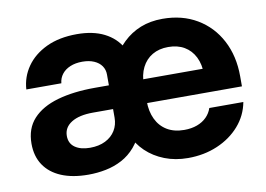

<svg xmlns="http://www.w3.org/2000/svg" viewBox="-63 -623 1011 731"><g transform="rotate(-10 442.5 -257.5)"><path d="M224.7 8.2Q163.6 8.2 120.3 -10Q77.1 -28.2 54.1 -62.6Q31.2 -96.9 31.2 -145.3Q31.2 -204.1 65.3 -241.1Q99.4 -278.1 161.1 -295.7Q222.8 -313.3 305.3 -313.3H788.8L723.9 -291.6Q723.9 -330.6 709.7 -358.9Q695.5 -387.2 669.5 -402.5Q643.5 -417.8 607.4 -417.8Q571.8 -417.8 545.8 -402.5Q519.8 -387.2 505.6 -358.9Q491.4 -330.6 491.4 -291.6V-228.8Q491.4 -189 505.8 -159.1Q520.1 -129.1 547.5 -112.6Q574.9 -96.2 613.6 -96.2Q641.7 -96.2 663.6 -104.4Q685.5 -112.5 700.3 -127.4Q715 -142.2 721.5 -161.9H853.1Q843.6 -110.8 809.4 -71.7Q775.2 -32.6 723.5 -10.5Q671.8 11.7 609.3 11.7Q560.3 11.7 519.1 -4.4Q478 -20.5 448.1 -49.1Q418.3 -77.8 402.5 -115.6V-402.7Q423.2 -441 452.3 -468.9Q481.3 -496.8 519.2 -512.1Q557.2 -527.3 604.5 -527.3Q680.3 -527.3 737.5 -493.4Q794.7 -459.5 826.4 -399.3Q858.2 -339 858.2 -260.3V-221.5H282.1Q228.7 -221.5 198.8 -202.8Q168.8 -184.1 168.8 -151.2Q168.8 -122 190.6 -106.8Q212.3 -91.6 248.4 -91.6Q283.1 -91.6 308.1 -104.2Q333.1 -116.7 346.6 -138.7Q360 -160.6 360 -188.5V-354.9Q360 -374 349.9 -388.5Q339.8 -403 320.9 -411.2Q302 -419.5 275.6 -419.5Q248.9 -419.5 228.7 -411Q208.5 -402.6 196.8 -387.5Q185 -372.4 183.1 -352.4H47.7Q50.7 -400.5 78.2 -439.9Q105.7 -479.3 155.2 -502.9Q204.8 -526.4 273.5 -526.4Q335.4 -526.4 378.6 -504.7Q421.9 -482.9 444.4 -443.2Q467 -403.6 467 -349.7L461.6 -128.9H443.6Q429.9 -89.1 407.1 -62.7Q384.4 -36.2 355.1 -20.7Q325.8 -5.1 292.6 1.5Q259.3 8.2 224.7 8.2Z"/></g></svg>

Font: Inter Khmer Looped
Style: Regular
Weight: 400
Designer: Rasmus Andersson, Sovichet Tep
Foundry: Anagata Design
Version: Version 1.000